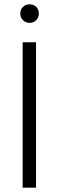

<svg xmlns="http://www.w3.org/2000/svg" viewBox="-20 -870 272 890"><path d="M85 0H147V-674H85ZM74 -807C74 -795 78.2 -784.8 86.5 -776.5C94.8 -768.2 105 -764 117 -764C129.7 -764 140 -768.2 148 -776.5C156 -784.8 160 -795 160 -807C160 -819.7 156 -830 148 -838C140 -846 129.7 -850 117 -850C105 -850 94.8 -846 86.5 -838C78.2 -830 74 -819.7 74 -807Z"/></svg>

Font: Hind Light
Style: Regular
Weight: 300
Designer: Manushi Parikh, Satya Rajpurohit
Foundry: Indian Type Foundry
Version: Version 1.201;PS 1.0;hotconv 1.0.78;makeotf.lib2.5.61930; tt